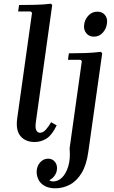

<svg xmlns="http://www.w3.org/2000/svg" viewBox="-20 -757 617 1037"><path d="M256 -97 286 -80Q262 -29 232.5 -9.5Q203 10 167 10Q118 10 91 -21.5Q64 -53 73 -118L153 -688L146 -695H78L83 -730Q126 -730 170.5 -731Q215 -732 255 -737L262 -730L174 -100Q169 -67 176 -53.5Q183 -40 196 -40Q212 -40 227 -56Q242 -72 256 -97ZM525 -477 532 -469 457 63Q447 135 420.5 178Q394 221 357 240.5Q320 260 279 260Q244 260 221 247Q198 234 188 213.5Q178 193 178 172Q178 142 196 121Q214 100 240 100Q261 100 274.5 114.5Q288 129 288 151Q288 172 276 190Q264 208 246 216Q255 223 267 223Q293 223 314.5 202.5Q336 182 348.5 142Q361 102 356 44L422 -427L415 -434H347L352 -469Q395 -469 440 -470.5Q485 -472 525 -477ZM487 -559Q462 -559 447 -576.5Q432 -594 434 -619Q436 -649 456 -671.5Q476 -694 506 -694Q532 -694 546.5 -676.5Q561 -659 558 -634Q556 -605 536.5 -582Q517 -559 487 -559Z"/></svg>

Font: Brygada 1918 SemiBold
Style: Italic
Weight: 600
Italic angle: -8°
Designer: Mateusz Machalski | Borys Kosmynka | Przemek Hoffer
Foundry: NIEPODLEGLA 2018
Version: Version 3.006